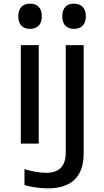

<svg xmlns="http://www.w3.org/2000/svg" viewBox="-20 -786 570 1051"><path d="M144 -628C184 -628 209 -651 209 -697C209 -743 184 -766 144 -766C105 -766 80 -743 80 -697C80 -651 105 -628 144 -628ZM385 -628C424 -628 450 -651 450 -697C450 -743 424 -766 385 -766C345 -766 321 -743 321 -697C321 -651 345 -628 385 -628ZM242 245C371 245 438 181 438 54V-539H340V48C340 123 305 160 232 160C197 160 149 151 114 140V227C150 238 200 245 242 245ZM94 0H192V-539H94Z"/></svg>

Font: Noto Sans Mono Condensed Medium
Style: Regular
Weight: 500
Width: 3
Designer: Monotype Design Team
Foundry: Monotype Imaging Inc.
Version: Version 2.014